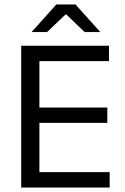

<svg xmlns="http://www.w3.org/2000/svg" viewBox="-20 -845 563 865"><path d="M75.5 0V-639H157.5V0ZM100 0V-69.5H474V0ZM122.5 -291.5V-360.5H463.5V-291.5ZM99.5 -569.5V-639H471V-569.5ZM234 -825H320L431 -701.5V-700.5H361.5L279 -779.5H275L192 -700.5H123V-701.5Z"/></svg>

Font: Anek Gurmukhi Medium
Style: Regular
Weight: 400
Version: Version 1.003